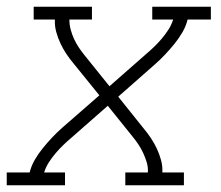

<svg xmlns="http://www.w3.org/2000/svg" viewBox="-35 -550 655 570"><path d="M-15 0V-38H53Q58 -58 68.5 -76Q79 -94 92 -110Q105 -126 119.5 -141.5Q134 -157 150 -171L260 -267L183 -362Q172 -375 162 -390Q152 -405 144.5 -421Q137 -437 132 -455Q127 -473 128 -492H65V-530H238V-492H171Q171 -476 175 -461.5Q179 -447 185 -434Q191 -421 199 -409Q207 -397 216 -386L290 -294L397 -388Q410 -399 422 -410.5Q434 -422 445 -435Q456 -448 465 -462Q474 -476 479 -492H417V-530H591V-492H522Q517 -472 506.5 -454Q496 -436 483 -420Q470 -404 455.5 -388.5Q441 -373 425 -359L316 -263L392 -168Q403 -155 413 -140Q423 -125 430.5 -109Q438 -93 443 -75Q448 -57 447 -38H511V0H337V-38H404Q405 -54 400.5 -68.5Q396 -83 390 -96Q384 -109 376 -121Q368 -133 359 -144L285 -236L178 -142Q165 -131 153 -119.5Q141 -108 130 -95Q119 -82 110 -68Q101 -54 96 -38H158V0Z"/></svg>

Font: Iosevka Curly Slab XLtEx
Style: Italic
Weight: 200
Width: 7
Italic angle: -9°
Monospace: yes
Designer: Belleve Invis
Foundry: Belleve Invis
Version: Version 11.1.0; ttfautohint (v1.8.3)